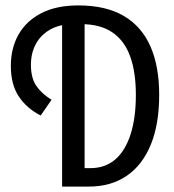

<svg xmlns="http://www.w3.org/2000/svg" viewBox="-20 -688 640 708"><path d="M209 0V-627H292V-68H313Q368 -68 405 -100Q442 -132 461.5 -192.5Q481 -253 481 -338Q481 -422 460 -480Q439 -538 394.5 -568.5Q350 -599 279 -599H251Q200 -599 165 -579Q130 -559 112 -525.5Q94 -492 94 -449Q94 -401 113.5 -372Q133 -343 170 -320L130 -262Q79 -288 49.5 -332Q20 -376 20 -445Q20 -510 48 -560Q76 -610 131.5 -639Q187 -668 269 -668Q370 -668 436 -629.5Q502 -591 534.5 -517.5Q567 -444 567 -338Q567 -230 536 -154.5Q505 -79 447 -39.5Q389 0 308 0Z"/></svg>

Font: Source Code Pro
Style: Regular
Weight: 400
Monospace: yes
Designer: Paul D. Hunt, Teo Tuominen
Foundry: Adobe Systems Incorporated
Version: Version 1.018;hotconv 1.0.116;makeotfexe 2.5.65601